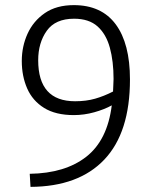

<svg xmlns="http://www.w3.org/2000/svg" viewBox="-20 -727 604 749"><path d="M99 2 96 -49Q234 -51 316.5 -115.5Q399 -180 416 -316Q387 -300 347.5 -289Q308 -278 268 -278Q197 -278 152 -306Q107 -334 86 -382Q65 -430 65 -489Q65 -546 87.5 -595.5Q110 -645 155 -676Q200 -707 268 -707Q376 -707 431.5 -632Q487 -557 487 -417Q487 -210 387 -104.5Q287 1 99 2ZM273 -332Q316 -332 351 -342Q386 -352 421 -370Q421 -382 422 -393.5Q423 -405 423 -419Q423 -488 408.5 -541Q394 -594 360.5 -624Q327 -654 269 -654Q196 -654 162.5 -607Q129 -560 129 -492Q129 -332 273 -332Z"/></svg>

Font: Ubuntu Sans Light
Style: Regular
Weight: 300
Designer: Dalton Maag Ltd
Foundry: Dalton Maag Ltd
Version: Version 1.006; ttfautohint (v1.8.4.7-5d5b)